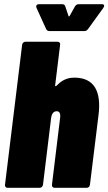

<svg xmlns="http://www.w3.org/2000/svg" viewBox="-20 -900 519 920"><path d="M402 -761 475 -862C482 -872 480 -880 468 -880H357C350 -880 343 -876 339 -869L314 -824C311 -820 309 -820 308 -824L293 -869C291 -876 286 -880 278 -880H167C156 -880 151 -873 155 -862L201 -761C204 -754 210 -751 217 -751H383C391 -751 397 -754 402 -761ZM336 -528C317 -528 285 -524 256 -494C250 -487 244 -485 244 -489L268 -685C270 -694 264 -700 256 -700H102C94 -700 87 -694 86 -685L4 -15C3 -6 8 0 16 0H170C178 0 185 -6 186 -15L225 -335C228 -356 237 -367 252 -367C265 -367 271 -356 268 -335L229 -15C228 -6 233 0 242 0H395C404 0 410 -6 411 -15L452 -348C466 -459 434 -528 336 -528Z"/></svg>

Font: Barlow Condensed Black
Style: Italic
Weight: 900
Width: 3
Italic angle: -7°
Designer: Jeremy Tribby
Foundry: Tribby Type
Version: Version 1.422;hotconv 1.0.109;makeotfexe 2.5.65596